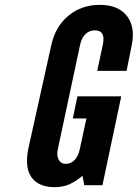

<svg xmlns="http://www.w3.org/2000/svg" viewBox="-20 -763 567 791"><path d="M204.5 8Q240 8 266.5 -4Q293 -16 320 -39L327 0H402L479.5 -366H299L280 -275H336L308.5 -147.5Q302.5 -120 287.5 -104Q272.5 -88 251.5 -88Q231 -88 221.8 -104.8Q212.5 -121.5 218 -147.5L310 -578.5Q316 -606.5 331.8 -622.2Q347.5 -638 370.5 -638Q416.5 -638 403.5 -578.5L380.5 -471H501.5L523 -578.5Q538 -653 502.2 -698Q466.5 -743 391 -743Q316.5 -743 262.5 -698.8Q208.5 -654.5 191.5 -578L98 -156.5Q80 -75 109.2 -33.5Q138.5 8 204.5 8Z"/></svg>

Font: League Gothic SemiExpanded Italic
Style: Regular
Weight: 400
Width: 6
Designer: The League of Moveable Type
Version: Version 1.600; ttfautohint (v1.8.3)